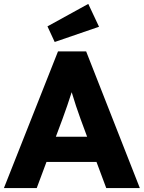

<svg xmlns="http://www.w3.org/2000/svg" viewBox="-21 -963 736 983"><path d="M-1 0 276 -700H420L695 0H523L473 -134H217L167 0ZM299 -354 265 -263H425L391 -355Q380 -385 368 -421Q356 -457 346 -491Q335 -457 323.5 -423Q312 -389 299 -354ZM259 -748 222 -828 431 -943 486 -826Z"/></svg>

Font: Lexend Deca
Style: Bold
Weight: 700
Designer: Bonnie Shaver-Troup, Thomas Jockin
Foundry: Lexend
Version: Version 1.008; ttfautohint (v1.8.4.7-5d5b)